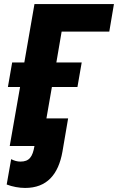

<svg xmlns="http://www.w3.org/2000/svg" viewBox="-20 -720 582 947"><path d="M28 0H150C141 54 124 77 81 77C65 77 51 73 35 65L13 190C41 201 75 207 104 207C211 207 268 141 288 28L316 -136H209L236 -291H362L383 -412H258L284 -564H519L542 -700H150L100 -412H40L19 -291H79Z"/></svg>

Font: Fixel Text 20240404
Style: Bold Italic
Weight: 700
Width: 4
Italic angle: -10°
Designer: AlfaBravo + MacPaw
Foundry: Kyrylo Tkachov, Marchela Mozhyna, Serhii Makarenko, Maria Weinstein, Zakhar Kryvoshyya
Version: Version 1.211;Glyphs 3.2 (3225)